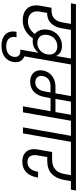

<svg xmlns="http://www.w3.org/2000/svg" viewBox="780 -1560 1080 2681"><g transform="rotate(90 1320.5 -220.0)"><path d="M718 -218Q692 -183 651.5 -159.5Q611 -136 554 -136Q533 -136 517 -140Q497 -110 471.5 -84Q446 -58 414.5 -38.5Q383 -19 346 -8Q309 3 267 3Q153 3 97 -61.5Q41 -126 61 -243L89 -399H124Q152 -399 179.5 -405.5Q207 -412 229.5 -429Q252 -446 268.5 -475Q285 -504 293 -549L314 -670H26L39 -740H1025L1012 -670H881L764 0H680ZM581 -201Q616 -201 644 -213.5Q672 -226 692 -246.5Q712 -267 724 -292Q736 -317 740 -341Q744 -365 741 -389.5Q738 -414 724.5 -434.5Q711 -455 687 -467.5Q663 -480 627 -480Q599 -480 572.5 -471Q546 -462 525 -444.5Q504 -427 489 -401.5Q474 -376 468 -343Q462 -309 468.5 -282.5Q475 -256 490.5 -238Q506 -220 529.5 -210.5Q553 -201 581 -201ZM282 -70Q312 -70 338 -78Q364 -86 385.5 -99.5Q407 -113 424.5 -130.5Q442 -148 455 -167Q418 -194 401.5 -241.5Q385 -289 396 -351Q403 -396 424 -432.5Q445 -469 475.5 -494Q506 -519 543 -532.5Q580 -546 621 -545Q680 -544 714 -521Q748 -498 762 -463L798 -670H398L375 -539Q365 -482 343.5 -443.5Q322 -405 293.5 -381Q265 -357 231 -347Q197 -337 161 -337L143 -234Q129 -160 166 -115Q203 -70 282 -70Z M621 300Q576 300 535.5 288Q495 276 466.5 250.5Q438 225 426 185.5Q414 146 425 90H500Q492 128 498.5 155Q505 182 523 199.5Q541 217 568 225.5Q595 234 628 234Q687 234 726.5 207Q766 180 774 129Q781 93 762 65Q743 37 697 37H673L685 -29H709Q747 -29 775 -16.5Q803 -4 821 17.5Q839 39 845.5 68Q852 97 847 131Q835 211 774.5 255.5Q714 300 621 300Z M1130 -172Q1181 -172 1213.5 -206.5Q1246 -241 1257 -304L1271 -385H1179Q1127 -385 1089 -357Q1051 -329 1043 -278Q1034 -229 1059.5 -200.5Q1085 -172 1130 -172ZM1583 -670H1400L1362 -454H1545ZM971 -740H1810L1798 -670H1667L1549 0H1465L1533 -385H1350L1336 -308Q1319 -208 1263.5 -154.5Q1208 -101 1121 -101Q1079 -101 1047 -114Q1015 -127 994.5 -150Q974 -173 966 -206Q958 -239 965 -278Q972 -321 992.5 -353.5Q1013 -386 1043 -408.5Q1073 -431 1110.5 -442.5Q1148 -454 1189 -454H1284L1322 -670H959Z M1877 -670H1745L1757 -740H2104L2092 -670H1961L1843 0H1759Z M2052 -740H2641L2628 -670H2510L2493 -574Q2473 -462 2407 -400.5Q2341 -339 2224 -339H2174L2150 -202Q2138 -141 2161.5 -102Q2185 -63 2244 -63Q2297 -63 2331 -98.5Q2365 -134 2375 -192L2378 -211H2459Q2458 -206 2457.5 -201.5Q2457 -197 2457 -194Q2441 -101 2385 -46Q2329 9 2238 9Q2188 9 2152 -7Q2116 -23 2094 -52Q2072 -81 2065.5 -120.5Q2059 -160 2068 -207L2103 -407H2208Q2379 -407 2409 -574L2426 -670H2040Z"/></g></svg>

Font: SVN-Poppins
Style: Italic
Weight: 400
Italic angle: -10°
Designer: Ninad Kale (Devanagari), Jonny Pinhorn (Latin)
Foundry: Indian Type Foundry
Version: Version 3.002 2017; ttfautohint (v1.8.3)